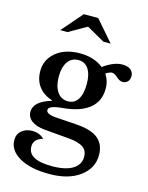

<svg xmlns="http://www.w3.org/2000/svg" viewBox="-140 -818 881 1144"><g transform="rotate(15 300.5 -245.5)"><path d="M536 56Q536 137 466 189Q396 241 278 241Q160 241 92.5 201.5Q25 162 25 99Q25 62 51 40.5Q77 19 115 19Q162 19 189 48Q133 63 133 110Q133 192 281 192Q365 192 409 164.5Q453 137 453 89Q453 49 424 30Q395 11 337 6L185 -7Q131 -12 102.5 -33.5Q74 -55 74 -89Q74 -152 180 -184V-188Q127 -204 97.5 -243Q68 -282 68 -338Q68 -409 123.5 -455Q179 -501 272 -501Q358 -501 415 -455.5Q472 -410 472 -337Q472 -259 417.5 -214.5Q363 -170 260 -160Q169 -153 169 -125Q169 -100 228 -95L362 -86Q454 -79 495 -43.5Q536 -8 536 56ZM601 -448Q601 -428 589.5 -415Q578 -402 559 -402Q539 -402 519.5 -420.5Q500 -439 484 -439Q461 -439 421 -403Q419 -405 391 -437Q470 -502 531 -502Q565 -502 583 -487.5Q601 -473 601 -448ZM356 -334Q356 -394 334 -427Q312 -460 272 -460Q230 -460 206.5 -426.5Q183 -393 183 -335Q183 -276 207 -241Q231 -206 273 -206Q313 -206 334.5 -239.5Q356 -273 356 -334ZM231 -732H320L431 -604H386L275 -667L165 -604H120Z"/></g></svg>

Font: Kolar Light
Style: Regular
Weight: 300
Designer: Ramakrishna Saiteja (Kannada); Shiva Nallaperumal (Latin)
Foundry: Indian Type Foundry
Version: Version 1.001;PS 1.0;hotconv 1.0.88;makeotf.lib2.5.647800